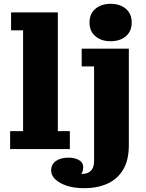

<svg xmlns="http://www.w3.org/2000/svg" viewBox="-20 -781 765 1006"><path d="M33 0V-94H101V-622H38V-716H283V-94H346V0ZM473 62V-433H408V-526H655V-20ZM340 45Q371 45 393.5 57.5Q416 70 416 96Q416 127 394 138.5Q372 150 340 150L350 113Q361 120 377.5 125Q394 130 413 130L422 205Q346 205 297 178Q248 151 248 111Q248 80 273 62.5Q298 45 340 45ZM413 130Q440 130 456.5 113.5Q473 97 473 62L655 -20Q655 58 625.5 107.5Q596 157 543.5 181Q491 205 422 205ZM559 -565Q511 -565 480 -591Q449 -617 449 -663Q449 -709 480 -735Q511 -761 559 -761Q609 -761 639.5 -735Q670 -709 670 -663Q670 -617 639.5 -591Q609 -565 559 -565Z"/></svg>

Font: Montagu Slab 24pt
Style: Bold
Weight: 700
Designer: Florian Karsten
Foundry: Florian Karsten
Version: Version 1.000